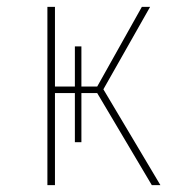

<svg xmlns="http://www.w3.org/2000/svg" viewBox="-20 -539 542 559"><path d="M447 0H422L263 -268H217V-125H198V-268H140V0H118V-519H140V-287H198V-404H217V-287H263L393 -519H417L281 -279Z"/></svg>

Font: Fira Sans Thin
Style: Regular
Weight: 100
Designer: bBox Type GmbH & Carrois Corporate GbR & Edenspiekermann AG
Foundry: bBox Type GmbH & Carrois Corporate GbR & Edenspiekermann AG
Version: Version 4.301